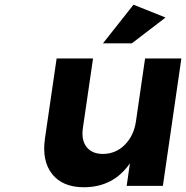

<svg xmlns="http://www.w3.org/2000/svg" viewBox="-20 -785 786 811"><path d="M169.9 -200.2 219.2 -538.1H373L330.1 -244.1Q322.8 -193.4 345.7 -164.1Q368.7 -134.8 415 -134.8Q469.7 -135.3 507.6 -173.8Q545.4 -212.4 554.2 -272L592.8 -538.1H746.1L668 0H515.1L528.8 -95.2Q459 5.9 334 5.9Q244.6 5.9 200.4 -49.6Q156.2 -105 169.9 -200.2ZM415 -602.1 543.9 -765.1 679.2 -710.9 537.1 -602.1Z"/></svg>

Font: Trueno SemiBold
Style: Italic
Weight: 600
Designer: Julieta Ulanovsky
Foundry: Julieta Ulanovsky
Version: Version 3.001b | FøM Fix